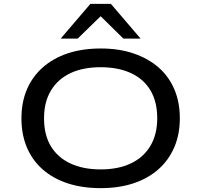

<svg xmlns="http://www.w3.org/2000/svg" viewBox="-20 -965 1042 994"><path d="M501 9Q407 9 331.5 -15.5Q256 -40 202 -87Q148 -134 119.5 -201Q91 -268 91 -352Q91 -436 119.5 -502.5Q148 -569 202 -616.5Q256 -664 331.5 -689Q407 -714 502 -714Q596 -714 671 -688.5Q746 -663 799.5 -617Q853 -571 882 -504Q911 -437 911 -353Q911 -269 882 -202Q853 -135 799.5 -88Q746 -41 671 -16Q596 9 501 9ZM501 -88Q592 -88 657.5 -119Q723 -150 758.5 -209.5Q794 -269 794 -353Q794 -438 759 -497Q724 -556 658 -586.5Q592 -617 501 -617Q409 -617 344 -586Q279 -555 243.5 -496Q208 -437 208 -352Q208 -267 243 -208.5Q278 -150 344 -119Q410 -88 501 -88ZM294 -765 448 -945H554L708 -765H619L501 -881L382 -765Z"/></svg>

Font: Nunito Sans 7pt Expanded Medium
Style: Regular
Weight: 500
Width: 7
Designer: Vernon Adams
Foundry: Vernon Adams
Version: Version 3.101;gftools[0.9.27]